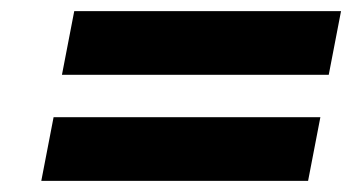

<svg xmlns="http://www.w3.org/2000/svg" viewBox="-20 -456 631 344"><path d="M54 -132H532L554 -246H76ZM91 -322H569L591 -436H113Z"/></svg>

Font: Charger EcoBold
Style: Obl
Weight: 1000
Designer: Jasper
Foundry: Cannot Into Space Fonts
Version: Version 1.1